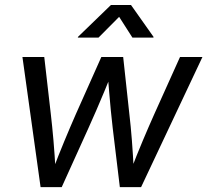

<svg xmlns="http://www.w3.org/2000/svg" viewBox="-20 -770 853 790"><path d="M147 0 72.3 -535.6H162.1L189 -301.3Q194.8 -251.5 200 -192.1Q205.1 -132.8 209 -63H194.8Q220.2 -130.4 244.9 -189.7Q269.5 -249 292.5 -301.3L397 -535.6H486.8L512.2 -301.3Q518.1 -251.5 522.7 -192.1Q527.3 -132.8 530.8 -63H516.1Q542 -130.9 566.9 -189.9Q591.8 -249 615.2 -301.3L720.7 -535.6H813L560.5 0H473.1L443.8 -242.7Q439.9 -277.8 436 -315.4Q432.1 -353 429 -393.3Q425.8 -433.6 422.4 -474.6H442.4Q426.3 -434.1 409.4 -394Q392.6 -354 376.2 -315.9Q359.9 -277.8 343.8 -242.7L233.9 0ZM385.3 -615.2H300.3L300.8 -618.2L436.5 -749.5H519L611.8 -618.2L611.3 -615.2H524.9L470.2 -700.7Z"/></svg>

Font: Inter 20pt
Style: Italic
Weight: 400
Italic angle: -9.3988°
Version: Version 4.001;git-66647c0bb